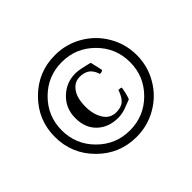

<svg xmlns="http://www.w3.org/2000/svg" viewBox="-123 -746 885 885"><g transform="rotate(-45 319.0 -303.5)"><path d="M430.7 -246.1Q430.7 -240.2 424.3 -213.1Q418 -186 414.1 -184.6Q408.2 -182.6 394.5 -177.2Q380.9 -171.9 371.6 -168.5Q362.3 -165 348.4 -162.1Q334.5 -159.2 321.3 -159.2Q258.3 -159.2 219 -196.8Q179.7 -234.4 179.7 -297.9Q179.7 -361.3 222.9 -402.8Q266.1 -444.3 325.2 -444.3Q336.9 -444.3 351.6 -441.9Q366.2 -439.5 385.7 -434.6Q405.3 -429.7 410.2 -428.7Q410.6 -427.2 414.1 -412.6Q417.5 -397.9 420.7 -384Q423.8 -370.1 423.8 -368.2Q423.8 -366.7 418.5 -364.5Q413.1 -362.3 409.2 -362.3Q404.3 -362.3 403.3 -363.3Q401.4 -371.1 397.7 -378.9Q394 -386.7 386 -396.7Q377.9 -406.7 363 -412.8Q348.1 -418.9 328.1 -418.9Q301.3 -418.9 283 -401.1Q264.6 -383.3 257.3 -358.2Q250 -333 250 -302.7Q250 -252.4 271.5 -218Q293 -183.6 333 -183.6Q365.7 -183.6 383.8 -200.2Q400.9 -216.3 412.1 -250Q426.8 -250 430.7 -246.1ZM160.9 -460.2Q95.7 -395 95.7 -302.7Q95.7 -210.4 160.9 -145.3Q226.1 -80.1 318.4 -80.1Q410.6 -80.1 475.8 -145.3Q541 -210.4 541 -302.7Q541 -395 475.8 -460.2Q410.6 -525.4 318.4 -525.4Q226.1 -525.4 160.9 -460.2ZM318.4 -570.3Q391.1 -570.3 452.6 -534.7Q514.2 -499 550 -437.5Q585.9 -376 585.9 -303.7Q585.9 -231.4 550 -169.9Q514.2 -108.4 452.6 -72.8Q391.1 -37.1 318.4 -37.1Q208 -37.1 129.9 -115.2Q51.8 -193.4 51.8 -303.7Q51.8 -414.1 129.9 -492.2Q208 -570.3 318.4 -570.3Z"/></g></svg>

Font: Amiri
Style: Bold Slanted
Weight: 700
Italic angle: 9°
Designer: Khaled Hosny
Version: Version 000.107